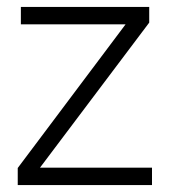

<svg xmlns="http://www.w3.org/2000/svg" viewBox="-20 -532 486 552"><path d="M417 0H31V-49L341 -462H40V-512H409V-467L95 -50H417Z"/></svg>

Font: IBM Plex Sans Light
Style: Regular
Weight: 300
Designer: Mike Abbink, Paul van der Laan, Pieter van Rosmalen
Foundry: Bold Monday
Version: Version 3.0